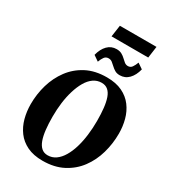

<svg xmlns="http://www.w3.org/2000/svg" viewBox="-263 -1259 1254 1403"><g transform="rotate(30 364.0 -557.5)"><path d="M325.5 10.5Q249 10.5 195.2 -15.5Q141.5 -41.5 108.5 -86Q75.5 -130.5 60.2 -187.2Q45 -244 45 -306Q45 -390 68.2 -469.5Q91.5 -549 139 -613Q186.5 -677 259 -715Q331.5 -753 430.5 -753Q507.5 -753 561 -727.2Q614.5 -701.5 647.8 -657Q681 -612.5 696 -556.5Q711 -500.5 711 -440Q711 -355 688 -274.2Q665 -193.5 617.5 -129.5Q570 -65.5 497.2 -27.5Q424.5 10.5 325.5 10.5ZM338 -42.5Q376 -42.5 406.2 -64Q436.5 -85.5 459.2 -123.8Q482 -162 497 -212.2Q512 -262.5 519.2 -320.8Q526.5 -379 526.5 -440Q526.5 -500 521.2 -547.8Q516 -595.5 504 -629.5Q492 -663.5 470.8 -681.5Q449.5 -699.5 417.5 -699.5Q379.5 -699.5 349 -678Q318.5 -656.5 296.2 -618.2Q274 -580 258.8 -530Q243.5 -480 236.2 -423Q229 -366 229 -306Q229 -245.5 234.5 -196.8Q240 -148 252.5 -113.5Q265 -79 286 -60.8Q307 -42.5 338 -42.5ZM502 -812.5Q477 -812.5 460 -822.8Q443 -833 429.5 -846Q416 -859 402.8 -869.2Q389.5 -879.5 372 -879.5Q349 -879.5 336.5 -862.2Q324 -845 314.5 -818.5L269 -850Q282.5 -904 313.2 -935.5Q344 -967 389 -967Q415 -967 432.8 -957.2Q450.5 -947.5 463.8 -934.5Q477 -921.5 490 -911.2Q503 -901 519 -900.5Q541.5 -900 554 -917.8Q566.5 -935.5 576 -961.5L621.5 -930.5Q608 -876 577.2 -844.2Q546.5 -812.5 502 -812.5ZM323 -1126.5H632L618.5 -1029H309Z"/></g></svg>

Font: Merriweather 48pt Black
Style: Italic
Weight: 900
Italic angle: -7.8°
Version: Version 2.101